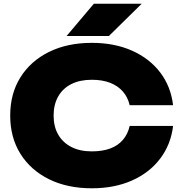

<svg xmlns="http://www.w3.org/2000/svg" viewBox="-20 -998 982 1035"><path d="M913 -319Q901 -219 843.5 -143Q786 -67 691.5 -25Q597 17 475 17Q343 17 244 -32Q145 -81 90 -169Q35 -257 35 -375Q35 -493 90 -581Q145 -669 244 -718Q343 -767 475 -767Q597 -767 691.5 -725Q786 -683 843.5 -607.5Q901 -532 913 -431H679Q669 -474 642.5 -504.5Q616 -535 574 -551.5Q532 -568 475 -568Q411 -568 365 -545Q319 -522 294 -478.5Q269 -435 269 -375Q269 -315 294 -272Q319 -229 365 -205.5Q411 -182 475 -182Q532 -182 574 -197.5Q616 -213 642.5 -244Q669 -275 679 -319ZM486 -978H744L567 -804H339Z"/></svg>

Font: Unbounded ExtraBold
Style: Regular
Weight: 800
Designer: Luke Prowse, Jean-Baptiste Morizot, Fátima Lázaro, Florian Runge
Foundry: NaN
Version: Version 1.701;gftools[0.9.28.dev5+ged2979d]